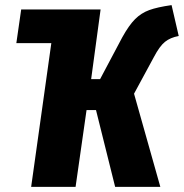

<svg xmlns="http://www.w3.org/2000/svg" viewBox="-20 -732 720 752"><path d="M583 -509 505 -365 608 0H431L356 -301H319L276 0H102L181 -563H44L63 -695H374L337 -422H372L459 -586Q485 -633 509 -657Q533 -681 564.5 -692.5Q596 -704 652 -712L680 -591Q647 -585 626 -568Q605 -551 583 -509Z"/></svg>

Font: Fira Sans Extra Condensed ExtraBold
Style: Italic
Weight: 800
Width: 3
Italic angle: -8°
Designer: Carrois Corporate & Edenspiekermann AG
Foundry: Carrois Corporate GbR & Edenspiekermann AG
Version: Version 4.203